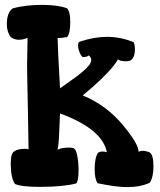

<svg xmlns="http://www.w3.org/2000/svg" viewBox="-20 -766 657 787"><path d="M8 -666Q8 -716 33 -732Q84 -746 153 -746Q217 -746 255 -732Q268 -719 268 -676Q268 -629 255 -614Q231 -610 216 -610Q217 -562 226 -404Q237 -412 258.5 -427Q280 -442 294 -452.5Q308 -463 323 -476Q338 -489 346 -500Q354 -511 354 -521Q354 -530 344 -539Q337 -532 319 -532Q312 -537 306 -552Q300 -567 300 -580Q300 -592 306 -595Q366 -615 418 -615Q475 -615 528 -593Q533 -581 533 -565Q533 -523 509 -516Q506 -515 496 -515Q471 -515 463 -523Q462 -517 444.5 -495Q427 -473 392.5 -439.5Q358 -406 319 -375Q415 -335 481.5 -256Q548 -177 548 -144Q556 -148 567 -148Q576 -148 592 -142Q609 -134 609 -84Q609 -40 594 -17Q555 1 501 1Q456 1 380 -15Q368 -33 368 -72Q368 -120 382 -140Q390 -145 401 -145Q409 -145 418 -142Q400 -237 226 -301Q225 -287 224 -255.5Q223 -224 221.5 -198Q220 -172 216 -152Q231 -161 264 -161Q281 -161 285 -156Q292 -152 297 -125.5Q302 -99 302 -69Q302 -23 292 -14Q239 0 143 0Q68 0 41 -12Q24 -38 24 -96Q24 -138 39 -146Q53 -156 83 -156Q91 -156 97 -154Q96 -232 94.5 -309.5Q93 -387 92 -429Q91 -471 91 -500Q91 -529 93 -611Q75 -603 58 -603Q38 -603 24 -614Q8 -636 8 -666Z"/></svg>

Font: Gorditas
Style: Regular
Weight: 400
Designer: Gustavo Dipre (gbrenda1987@gmail.com)
Foundry: Gustavo Dipre (gbrenda1987@gmail.com)
Version: Version 1.001